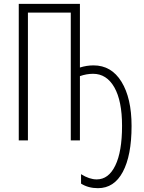

<svg xmlns="http://www.w3.org/2000/svg" viewBox="-20 -734 754 1004"><path d="M397.9 0H350.1V-668H126V0H78.1V-713.9H397.9V-380.9Q433.1 -392.1 469.2 -392.1Q562.5 -392.1 615.2 -306.6Q668 -220.7 668 -75.2Q668 79.1 622.1 165Q576.7 250 492.2 250Q441.4 250 403.8 226.1V176.8Q447.3 204.1 485.8 204.1Q547.9 204.1 583 131.3Q618.2 59.1 618.2 -76.2Q618.2 -206.1 578.1 -276.9Q537.6 -348.1 466.8 -348.1Q432.6 -348.1 397.9 -335.9Z"/></svg>

Font: Germano
Style: Regular
Weight: 300
Width: 3
Foundry: Ascender Corporation
Version: Version 1.10; ttfautohint (v1.5)